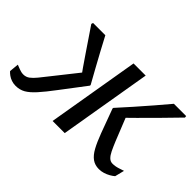

<svg xmlns="http://www.w3.org/2000/svg" viewBox="-106 -749 996 996"><g transform="rotate(45 392.0 -250.5)"><path d="M630 -155 576 -290 534 -234Q576 -275 622 -320.5Q668 -366 713 -412Q758 -458 797 -498L796 -508H706Q676 -472 640.5 -431Q605 -390 568.5 -348.5Q532 -307 499 -271L498 -266L547 -133Q565 -85 582 -54Q599 -23 620 -8Q641 7 670 7Q687 7 703 2Q719 -3 733 -11Q747 -19 756 -27L769 -79Q760 -76 740 -69.5Q720 -63 700 -63Q685 -63 673.5 -74Q662 -85 652 -105.5Q642 -126 630 -155ZM324 0H413L499 -508H410ZM151 -155Q129 -127 112 -106Q95 -85 80 -74Q65 -63 46 -63Q31 -63 14.5 -69.5Q-2 -76 -10 -79L-15 -27Q-8 -19 3 -11Q14 -3 28.5 2Q43 7 59 7Q89 7 112.5 -6.5Q136 -20 163.5 -50.5Q191 -81 230 -133L331 -266L332 -271Q312 -307 289 -348.5Q266 -390 244 -431Q222 -472 203 -508H113L110 -498Q130 -468 152 -436Q174 -404 196 -371Q218 -338 240.5 -306Q263 -274 285 -244L258 -290Z"/></g></svg>

Font: Roboto Serif 20pt
Style: Italic
Weight: 400
Italic angle: -10°
Designer: Greg Gazdowicz
Foundry: Commercial Type
Version: Version 1.008